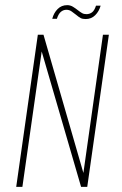

<svg xmlns="http://www.w3.org/2000/svg" viewBox="-20 -726 473 746"><path d="M43 0 127 -591H149L304 -54L380 -591H403L319 0H295L142 -526L67 0ZM313 -652Q301 -652 294 -655.5Q287 -659 275 -669Q268 -674 259 -681Q250 -688 238 -688Q226 -688 216.5 -680Q207 -672 201 -653H183Q189 -676 204 -691Q219 -706 241 -706Q253 -706 263 -700Q273 -694 283 -686Q292 -679 299 -675Q306 -671 316 -671Q328 -671 337.5 -678Q347 -685 353 -704H371Q365 -682 350 -667Q335 -652 313 -652Z"/></svg>

Font: Alumni Sans SC Thin
Style: Italic
Weight: 100
Italic angle: -8°
Designer: Robert E. Leuschke
Foundry: Robert E. Leuschke
Version: Version 1.016